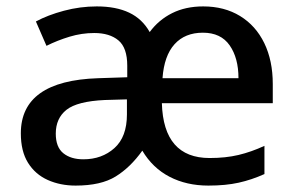

<svg xmlns="http://www.w3.org/2000/svg" viewBox="-20 -569 920 599"><path d="M614 -549Q680 -549 729 -519Q778 -489 804.5 -434.5Q831 -380 831 -307V-247H485Q490 -76 634 -76Q684 -76 724 -85.5Q764 -95 805 -114V-26Q765 -8 724.5 1Q684 10 630 10Q562 10 509 -17.5Q456 -45 424 -99Q387 -47 341 -18.5Q295 10 216 10Q168 10 129 -7.5Q90 -25 67.5 -61Q45 -97 45 -153Q45 -317 286 -325L377 -328V-364Q377 -420 349.5 -443Q322 -466 274 -466Q235 -466 197 -454.5Q159 -443 125 -426L92 -502Q129 -522 179.5 -535.5Q230 -549 282 -549Q342 -549 383 -529.5Q424 -510 447 -469Q475 -507 517 -528Q559 -549 614 -549ZM613 -467Q557 -467 524.5 -431Q492 -395 487 -325H724Q724 -388 696.5 -427.5Q669 -467 613 -467ZM307 -257Q221 -253 187.5 -226.5Q154 -200 154 -152Q154 -110 177.5 -91Q201 -72 240 -72Q298 -72 337 -107Q376 -142 376 -212V-259Z"/></svg>

Font: Noto Sans Telugu Medium
Style: Regular
Weight: 500
Designer: Jelle Bosma - Monotype Design Team
Foundry: Monotype Imaging Inc.
Version: Version 2.005; ttfautohint (v1.8.4.7-5d5b)